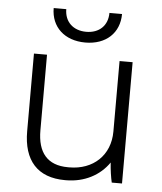

<svg xmlns="http://www.w3.org/2000/svg" viewBox="-52 -767 694 820"><g transform="rotate(5 294.5 -357.0)"><path d="M145 -721C145 -640 203 -586 292 -586C381 -586 438 -640 438 -721H384C384 -667 348 -632 292 -632C236 -632 199 -667 199 -721ZM257 7H261C340 7 406 -28 445 -85C447 -54 452 -21 457 0H501V-520H445V-218C445 -115 372 -49 271 -49H265C176 -49 134 -101 134 -196V-520H78V-187C78 -62 139 7 257 7Z"/></g></svg>

Font: Fixel Text Light
Style: Regular
Weight: 300
Width: 4
Designer: AlfaBravo + MacPaw
Foundry: Kyrylo Tkachov, Marchela Mozhyna, Serhii Makarenko, Maria Weinstein, Zakhar Kryvoshyya
Version: Version 1.211